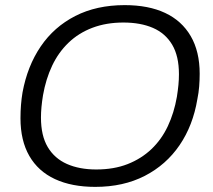

<svg xmlns="http://www.w3.org/2000/svg" viewBox="-20 -718 831 750"><path d="M352 12Q260 12 194.5 -18.5Q129 -49 94.5 -109Q60 -169 60 -256Q60 -283 62 -308Q64 -333 68 -357Q87 -460 139 -536.5Q191 -613 274 -655.5Q357 -698 467 -698Q560 -698 625 -667.5Q690 -637 725 -577Q760 -517 760 -430Q760 -405 758 -380Q756 -355 751 -331Q734 -228 681.5 -151Q629 -74 545.5 -31Q462 12 352 12ZM356 -56Q425 -56 478.5 -77Q532 -98 571.5 -135.5Q611 -173 635.5 -225Q660 -277 671 -340Q673 -353 674.5 -364.5Q676 -376 677 -386.5Q678 -397 678.5 -407.5Q679 -418 679 -428Q679 -499 652.5 -543.5Q626 -588 577.5 -609Q529 -630 462 -630Q395 -630 341 -609.5Q287 -589 247.5 -551Q208 -513 183.5 -461Q159 -409 148 -346Q146 -334 144.5 -322.5Q143 -311 142 -300Q141 -289 140.5 -279Q140 -269 140 -259Q140 -188 166.5 -143.5Q193 -99 241.5 -77.5Q290 -56 356 -56Z"/></svg>

Font: Archivo SemiBold Light
Style: Italic
Weight: 300
Italic angle: -10°
Version: Version 2.001